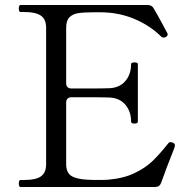

<svg xmlns="http://www.w3.org/2000/svg" viewBox="-20 -746 760 766"><path d="M678 -165Q678 -162 673 -149Q640 -66 623 -17Q617 0 599 0H62Q55 0 55 -14Q55 -28 62 -28H78Q123 -28 143.5 -42.5Q164 -57 164 -91V-635Q164 -670 142.5 -684Q121 -698 78 -698H62Q55 -698 55 -712Q55 -726 62 -726H569Q587 -726 594 -711Q611 -682 626 -654Q641 -626 648 -613Q649 -611 649 -608Q649 -603 641 -598Q638 -596 633 -596Q627 -596 623 -600Q579 -644 516 -670.5Q453 -697 380 -697H355Q314 -697 292 -693.5Q270 -690 257 -677Q244 -664 244 -635V-414Q244 -404 249.5 -398.5Q255 -393 265 -393H334Q395 -393 414 -394Q456 -395 479.5 -422Q503 -449 503 -490Q503 -497 516 -497Q523 -497 526.5 -495.5Q530 -494 530 -490V-261Q530 -253 516 -253Q503 -253 503 -261Q503 -302 479.5 -329Q456 -356 414 -357Q395 -358 334 -358H265Q255 -358 249.5 -352.5Q244 -347 244 -337V-91Q244 -57 265 -44Q286 -31 330 -29Q343 -28 375 -28Q399 -28 410 -29Q472 -34 516 -55Q560 -76 588.5 -103.5Q617 -131 652 -175Q655 -179 660 -179Q663 -179 669 -177Q678 -174 678 -165Z"/></svg>

Font: Shippori Mincho B1
Style: Regular
Weight: 400
Designer: FONTDASU
Foundry: FONTDASU / Google Inc. / but / Adobe
Version: Version 3.110; ttfautohint (v1.8.3)